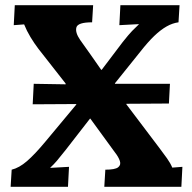

<svg xmlns="http://www.w3.org/2000/svg" viewBox="-20 -720 740 740"><path d="M21 0 25 -66Q54 -73 84 -99Q114 -125 154 -173L274 -317V-319L106 -318L110 -397L233 -395V-398Q207 -432 180.5 -465Q154 -498 128 -532Q112 -553 97.5 -577Q83 -601 73 -626L33 -623L37 -700H339L335 -634Q280 -634 274.5 -614.5Q269 -595 289 -566Q309 -538 329.5 -509Q350 -480 370 -451H372L453 -558Q476 -587 489 -600.5Q502 -614 515 -626V-627L440 -623L444 -700H672L668 -634Q645 -631 622 -618Q599 -605 574.5 -581.5Q550 -558 521 -521L423 -399V-397H635L631 -321L467 -320V-318L594 -150Q610 -129 623.5 -110Q637 -91 644 -74L683 -77L679 0H382L386 -66Q423 -66 435 -75Q447 -84 442 -99.5Q437 -115 422 -134Q399 -166 375 -198.5Q351 -231 328 -263H327Q304 -233 280 -202.5Q256 -172 233 -142Q211 -114 199 -100Q187 -86 174 -74V-73L246 -77L242 0Z"/></svg>

Font: Lora
Style: Italic
Weight: 400
Italic angle: -3°
Designer: Olga Karpushina, Alexei Vanyashin (Cyrillic)
Foundry: Cyreal
Version: Version 3.008